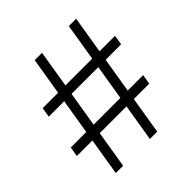

<svg xmlns="http://www.w3.org/2000/svg" viewBox="-193 -872 1018 1018"><g transform="rotate(-45 316.0 -363.5)"><path d="M18.8 -209.9 28.1 -264.6H144.2L176.8 -462.7H61.1L70 -517.4H185.7L220.2 -727.3H275.2L240.8 -517.4H441.4L475.9 -727.3H530.9L496.4 -517.4H612.6L603.7 -462.7H487.6L454.9 -264.6H570.7L561.4 -209.9H446L411.6 0H356.5L391 -209.9H190.3L155.9 0H100.9L135.3 -209.9ZM199.2 -264.6H399.9L432.5 -462.7H231.9Z"/></g></svg>

Font: Inter P Light
Style: Regular
Weight: 300
Designer: Rasmus Andersson
Foundry: rsms
Version: Version 3.018;git-588b23468